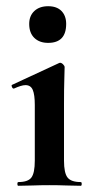

<svg xmlns="http://www.w3.org/2000/svg" viewBox="-20 -598 303 618"><path d="M39 0Q36 0 36 -6Q36 -12 39 -12Q70 -12 81 -26.5Q92 -41 92 -81V-260Q92 -293 85.5 -308.5Q79 -324 62 -324Q55 -324 45.5 -321Q36 -318 25 -313Q21 -312 18.5 -318Q16 -324 19 -325L170 -395Q172 -396 173 -396Q178 -396 183 -391Q188 -386 188 -382Q188 -370 187 -342Q186 -314 186 -262V-81Q186 -41 197.5 -26.5Q209 -12 240 -12Q243 -12 243 -6Q243 0 240 0Q220 0 194 -1Q168 -2 139 -2Q111 -2 85 -1Q59 0 39 0ZM135 -460Q107 -460 90.5 -476Q74 -492 74 -521Q74 -547 90.5 -562.5Q107 -578 135 -578Q163 -578 178 -562.5Q193 -547 193 -521Q193 -460 135 -460Z"/></svg>

Font: Cormorant
Style: Bold
Weight: 700
Designer: Christian Thalmann (Catharsis Fonts)
Foundry: Catharsis Fonts
Version: Version 4.000